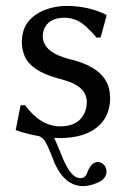

<svg xmlns="http://www.w3.org/2000/svg" viewBox="-20 -459 436 652"><path d="M49.8 -101.1 64.9 -102.1Q117.2 -30.8 183.1 -29.8Q247.6 -29.8 268.1 -77.6Q274.9 -94.2 274.9 -112.8Q274.9 -157.7 218.3 -180.2Q201.7 -186.5 173.8 -193.8Q85.9 -218.3 64 -267.6Q54.2 -290 54.2 -316.9Q54.2 -393.1 130.9 -424.8Q165.5 -438.5 205.1 -439Q281.7 -438.5 339.8 -409.2L341.8 -405.8L321.8 -332L308.1 -331.1Q269.5 -376.5 243.7 -388.7Q222.7 -398.4 201.2 -398.9Q143.6 -398.9 128.9 -357.9Q125.5 -347.2 125 -335.9Q126.5 -280.3 217.8 -257.8Q338.9 -229 352.1 -149.4Q353.5 -138.2 354 -127Q354 -49.8 290 -13.7Q247.6 9.8 184.1 9.8Q174.3 9.8 164.1 9.3Q167 14.6 187 63Q215.3 136.7 243.7 144.5Q250 146 255.9 146Q269 144.5 274.9 130.9Q281.7 110.8 292 100.1Q300.3 91.8 313 90.8Q324.7 91.8 335 103Q341.8 111.8 341.8 126Q340.8 142.1 324.2 154.8Q293.5 172.4 262.2 172.9Q200.7 172.9 165.5 95.2Q164.1 91.8 163.1 88.9Q139.2 26.9 130.4 16.6Q122.1 7.3 112.8 3.4Q70.8 -3.9 33.2 -17.1Z"/></svg>

Font: Linux Biolinum O
Style: Regular
Weight: 400
Designer: Philipp H. Poll
Foundry: Philipp H. Poll
Version: Version 1.0.4